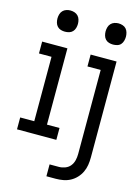

<svg xmlns="http://www.w3.org/2000/svg" viewBox="-139 -806 777 1094"><g transform="rotate(15 250.0 -259.0)"><path d="M420 -608Q408 -608 396 -611.5Q384 -615 375.5 -624Q367 -633 363.5 -645.5Q360 -658 360 -670Q360 -682 363.5 -694.5Q367 -707 375.5 -716Q384 -725 396 -729Q408 -733 420 -733Q432 -733 444.5 -729Q457 -725 465 -716Q473 -707 476.5 -694.5Q480 -682 480 -670Q480 -658 476.5 -645.5Q473 -633 465 -624Q457 -615 444.5 -611.5Q432 -608 420 -608ZM136 -608Q124 -608 112 -611.5Q100 -615 91.5 -624Q83 -633 79.5 -645.5Q76 -658 76 -670Q76 -682 79.5 -694.5Q83 -707 91.5 -716Q100 -725 112 -729Q124 -733 136 -733Q149 -733 161 -729Q173 -725 181.5 -716Q190 -707 193.5 -694.5Q197 -682 197 -670Q197 -658 193.5 -645.5Q190 -633 181.5 -624Q173 -615 161 -611.5Q149 -608 136 -608ZM248 215V145H303Q321 145 339.5 138Q358 131 369.5 116.5Q381 102 385.5 83.5Q390 65 390 46V-450H312V-520H465V46Q465 69 461.5 91Q458 113 448.5 133Q439 153 423.5 169.5Q408 186 388.5 196.5Q369 207 347 211Q325 215 303 215ZM17 0V-70H100V-450H26V-520H175V-70H249V0Z"/></g></svg>

Font: HulyMono
Style: Regular
Weight: 400
Monospace: yes
Designer: Belleve Invis
Foundry: Belleve Invis
Version: Version 33.2.5; ttfautohint (v1.8.4)